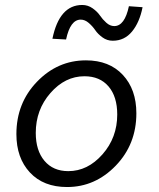

<svg xmlns="http://www.w3.org/2000/svg" viewBox="-20 -741 640 773"><path d="M250 12Q155 12 100.5 -46.5Q46 -105 46 -201Q46 -326 129 -412Q212 -498 326 -498Q420 -498 474.5 -439.5Q529 -381 529 -285Q529 -160 446 -74Q363 12 250 12ZM255 -52Q333 -52 392.5 -119.5Q452 -187 452 -280Q452 -352 417 -393Q382 -434 320 -434Q242 -434 183 -366.5Q124 -299 124 -206Q124 -135 159 -93.5Q194 -52 255 -52ZM434 -577Q411 -577 392.5 -590.5Q374 -604 363.5 -619.5Q353 -635 337.5 -648.5Q322 -662 305 -662Q263 -662 246 -582L191 -585Q219 -721 311 -721Q334 -721 353 -707.5Q372 -694 382.5 -678.5Q393 -663 408 -649.5Q423 -636 440 -636Q482 -636 499 -716L554 -712Q542 -651 511.5 -614Q481 -577 434 -577Z"/></svg>

Font: TypoPRO Source Code Pro
Style: Italic
Weight: 400
Italic angle: -11°
Monospace: yes
Designer: Paul D. Hunt, Teo Tuominen
Foundry: Adobe Systems Incorporated
Version: Version 1.030;PS 1.0;hotconv 1.0.84;makeotf.lib2.5.63406